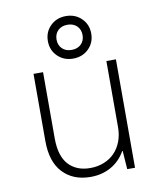

<svg xmlns="http://www.w3.org/2000/svg" viewBox="-83 -800 731 872"><g transform="rotate(-10 282.5 -363.5)"><path d="M265 6Q185 6 137.5 -44Q90 -94 90 -190V-500H134V-195Q134 -113 170.5 -73.5Q207 -34 270 -34Q304 -34 333 -45.5Q362 -57 382.5 -78Q403 -99 414.5 -129Q426 -159 426 -195V-500H470V0H434L428 -85H426Q401 -41 359.5 -17.5Q318 6 265 6ZM280 -537Q237 -537 208.5 -565Q180 -593 180 -635Q180 -677 208.5 -705Q237 -733 280 -733Q323 -733 351.5 -705Q380 -677 380 -635Q380 -593 351.5 -565Q323 -537 280 -537ZM280 -577Q307 -577 323.5 -593Q340 -609 340 -635Q340 -661 323.5 -677Q307 -693 280 -693Q253 -693 236.5 -677Q220 -661 220 -635Q220 -609 236.5 -593Q253 -577 280 -577Z"/></g></svg>

Font: PT Root UI Light
Style: Regular
Weight: 300
Designer: Vitaly Kuzmin
Foundry: ParaType Ltd.
Version: Version 2.000G